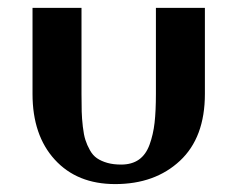

<svg xmlns="http://www.w3.org/2000/svg" viewBox="-20 -460 606 490"><path d="M188 -439.9V-220.2Q188 -192.9 188.5 -175.3Q189 -157.7 191.4 -136.7Q193.8 -115.7 198 -102.8Q202.1 -89.8 209.5 -76.7Q216.8 -63.5 227.5 -56.2Q238.3 -48.8 253.7 -44.4Q269 -40 289.1 -40Q316.4 -40 334.5 -52.7Q352.5 -65.4 361.8 -91.1Q371.1 -116.7 374.5 -146.7Q377.9 -176.8 377.9 -220.2V-439.9H502.9V-220.2Q502.9 -108.9 439.2 -49.6Q375.5 9.8 273.9 9.8Q176.8 9.8 119.9 -52.5Q63 -114.7 63 -220.2V-439.9Z"/></svg>

Font: Pfennig
Style: Bold
Weight: 700
Version: Version 20120410 ; ttfautohint (v0.8)